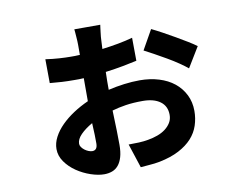

<svg xmlns="http://www.w3.org/2000/svg" viewBox="-77 -742 1153 911"><g transform="rotate(-10 500.0 -286.0)"><path d="M318 -53Q343 -53 343 -86Q343 -102 342.5 -127Q342 -152 340 -184Q305 -164 283.5 -142Q262 -120 262 -98Q262 -90 267.5 -82Q273 -74 281.5 -67.5Q290 -61 300 -57Q310 -53 318 -53ZM598 -439Q572 -433 532 -425.5Q492 -418 446 -412Q445 -389 445 -367.5Q445 -346 445 -326Q483 -335 522 -340Q561 -345 597 -345Q647 -345 689.5 -332Q732 -319 762.5 -294.5Q793 -270 810.5 -235Q828 -200 828 -157Q828 -121 817 -87.5Q806 -54 781.5 -27Q757 0 718 20.5Q679 41 624 52Q598 57 573 58.5Q548 60 531 62L493 -54Q519 -54 543 -55Q567 -56 588 -60Q612 -64 634 -72Q656 -80 672.5 -92.5Q689 -105 699 -121.5Q709 -138 709 -159Q709 -201 678.5 -223.5Q648 -246 594 -246Q548 -246 512.5 -240.5Q477 -235 446 -226Q448 -175 449 -129.5Q450 -84 450 -61Q450 -26 443 -2Q436 22 423.5 37Q411 52 393.5 58.5Q376 65 355 65Q326 65 290.5 53Q255 41 224 20Q193 -1 172.5 -30Q152 -59 152 -92Q152 -121 167 -149.5Q182 -178 207.5 -203.5Q233 -229 266.5 -251Q300 -273 338 -290V-321V-401Q327 -400 315.5 -400Q304 -400 293 -400Q259 -400 233 -401.5Q207 -403 175 -406L174 -521Q208 -516 239.5 -514Q271 -512 293 -512Q304 -512 315.5 -512Q327 -512 339 -513V-562Q339 -569 338.5 -580Q338 -591 337 -602Q336 -613 335.5 -622.5Q335 -632 334 -637H459Q458 -632 457 -622.5Q456 -613 454.5 -602Q453 -591 452 -580Q451 -569 451 -562L449 -522Q489 -527 527 -534Q565 -541 597 -550ZM693 -575Q716 -564 744.5 -548.5Q773 -533 801.5 -516.5Q830 -500 855.5 -484.5Q881 -469 897 -457L838 -360Q824 -372 798.5 -389.5Q773 -407 743.5 -424Q714 -441 686 -456.5Q658 -472 640 -481Z"/></g></svg>

Font: SpoqaHanSansJP-Bold
Style: Regular
Weight: 700
Designer: [Source Han Sans]
Ryoko NISHIZUKA  (kana & ideographs); Paul D. Hunt (Latin, Greek & Cyrillic); Wenlong ZHANG  (bopomofo
Foundry: Spoqa (http://bi.spoqa.com)
Version: Version 1.002.20150607